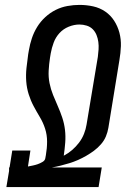

<svg xmlns="http://www.w3.org/2000/svg" viewBox="-20 -763 540 783"><path d="M6 0 17 -66V-80H19L30 -149H104L94 -84Q104 -86 114 -88Q124 -90 134 -93.5Q144 -97 154 -103Q164 -109 165 -119L167 -130Q172 -158 172 -185.5Q172 -213 164 -238Q156 -263 142.5 -285.5Q129 -308 117 -330.5Q105 -353 97 -378.5Q89 -404 87 -431Q85 -458 88 -486Q91 -514 95 -542L98 -559Q102 -583 110 -607Q118 -631 131.5 -653Q145 -675 164.5 -693Q184 -711 207 -722.5Q230 -734 255 -738.5Q280 -743 304 -743Q333 -743 360 -737Q387 -731 409 -716Q431 -701 445.5 -678.5Q460 -656 467 -629.5Q474 -603 473 -575Q472 -547 467 -518L422 -242Q419 -224 412 -207Q405 -190 392 -175Q379 -160 363.5 -148.5Q348 -137 331.5 -127.5Q315 -118 298 -110.5Q281 -103 263 -97.5Q245 -92 227 -87.5Q209 -83 191 -80H395L382 0ZM240 -128Q259 -138 274.5 -151.5Q290 -165 302.5 -181.5Q315 -198 322.5 -217Q330 -236 333 -255L379 -531Q381 -546 382 -561.5Q383 -577 381 -592Q379 -607 373.5 -620.5Q368 -634 358 -644Q348 -654 333.5 -658.5Q319 -663 304 -663Q282 -663 260 -654Q238 -645 222.5 -628Q207 -611 199 -589.5Q191 -568 187 -546L98 -559L187 -546L184 -528Q180 -502 178.5 -475.5Q177 -449 182 -424Q187 -399 196.5 -375.5Q206 -352 216 -329.5Q226 -307 234 -283Q242 -259 245 -233.5Q248 -208 246 -181.5Q244 -155 240 -128Z"/></svg>

Font: Iosevka Term Curly Medium
Style: Italic
Weight: 500
Italic angle: -9°
Designer: Belleve Invis
Foundry: Belleve Invis
Version: Version 32.3.0